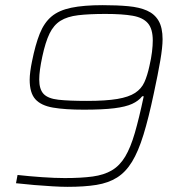

<svg xmlns="http://www.w3.org/2000/svg" viewBox="-20 -716 688 744"><path d="M242 8Q218 8 184 6Q150 4 113.5 1Q77 -2 42 -6L48 -38Q92 -33 142.5 -29.5Q193 -26 231 -26Q295 -26 339 -32Q383 -38 413.5 -56Q444 -74 465 -109Q486 -144 502.5 -201Q519 -258 537 -343H531Q517 -325 492 -313.5Q467 -302 422.5 -296.5Q378 -291 305 -291Q232 -291 185.5 -299Q139 -307 117 -331.5Q95 -356 95 -407Q95 -421 97.5 -440Q100 -459 104 -478Q117 -543 134 -585.5Q151 -628 179.5 -652Q208 -676 256 -686Q304 -696 378 -696Q434 -696 477 -692Q520 -688 549.5 -675Q579 -662 594.5 -635.5Q610 -609 610 -564Q610 -533 601 -480.5Q592 -428 576 -354Q556 -259 536 -194Q516 -129 491.5 -89Q467 -49 433.5 -28Q400 -7 353.5 0.5Q307 8 242 8ZM317 -325Q390 -325 434.5 -332.5Q479 -340 503.5 -356Q528 -372 539.5 -397.5Q551 -423 559 -460Q566 -490 569 -515Q572 -540 572 -559Q572 -604 553 -626Q534 -648 494 -655Q454 -662 389 -662Q325 -662 283 -657Q241 -652 214.5 -635.5Q188 -619 172 -586Q156 -553 144 -497Q138 -469 135 -447Q132 -425 132 -408Q132 -370 149 -352Q166 -334 206.5 -329.5Q247 -325 317 -325Z"/></svg>

Font: Saira Thin Thin
Style: Italic
Weight: 250
Italic angle: -12°
Version: Version 1.101